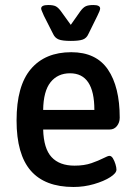

<svg xmlns="http://www.w3.org/2000/svg" viewBox="-20 -738 537 765"><path d="M273 7Q159 7 102.5 -58Q46 -123 46 -258Q46 -396 103 -463Q160 -530 264 -530Q363 -530 410 -461Q457 -392 457 -269Q457 -250 446 -236Q435 -222 417 -222H152Q154 -146 185.5 -112Q217 -78 277 -78Q316 -78 344.5 -88Q373 -98 391.5 -107.5Q410 -117 416 -117Q424 -117 430 -107Q436 -97 440 -84Q444 -71 444 -62Q444 -48 419 -32Q394 -16 354.5 -4.5Q315 7 273 7ZM152 -300H356Q356 -446 259 -446Q210 -446 181.5 -410.5Q153 -375 152 -300ZM352 -718Q379 -718 379 -704Q379 -700 376 -692.5Q373 -685 368 -675L332 -602Q325 -586 310 -580.5Q295 -575 262 -575Q228 -575 213.5 -581Q199 -587 192 -602L155 -675Q151 -685 147.5 -692.5Q144 -700 144 -704Q144 -718 172 -718Q192 -718 202 -713Q212 -708 223 -693L262 -639L300 -693Q311 -708 321.5 -713Q332 -718 352 -718Z"/></svg>

Font: Asap Semi Condensed Medium
Style: Regular
Weight: 500
Width: 4
Designer: Pablo Cosgaya
Foundry: Omnibus-Type
Version: Version 3.001; ttfautohint (v1.8.4.7-5d5b)